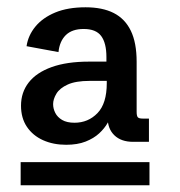

<svg xmlns="http://www.w3.org/2000/svg" viewBox="-20 -728 507 540"><path d="M166 -320.8Q129.9 -320.8 101.1 -333.7Q72.3 -346.7 55.7 -371.3Q39.1 -396 39.1 -430.7Q39.1 -468.3 60.8 -496.1Q82.5 -523.9 125.2 -539.3Q168 -554.7 230.5 -554.7H285.6L279.3 -546.4V-567.4Q279.3 -606.9 264.6 -626.7Q250 -646.5 215.3 -646.5Q182.6 -646.5 165 -629.2Q147.5 -611.8 144.5 -581.5L54.7 -598.1Q59.1 -628.4 79.6 -653.3Q100.1 -678.2 135.5 -692.9Q170.9 -707.5 220.7 -707.5Q268.1 -707.5 299.8 -691.4Q331.5 -675.3 347.9 -641.6Q364.3 -607.9 364.3 -554.2V-413.6Q364.3 -402.3 367.4 -398.4Q370.6 -394.5 381.3 -394.5H398.9V-329.1H354.5Q320.8 -329.1 301.8 -347.4Q282.7 -365.7 282.7 -397.5V-418L297.4 -413.6Q292.5 -399.4 283.2 -383.1Q273.9 -366.7 258.8 -352.8Q243.7 -338.9 220.7 -329.8Q197.8 -320.8 166 -320.8ZM38.1 -207V-272H400.4V-207ZM189.5 -382.8Q228 -382.8 254.2 -409.9Q280.3 -437 280.3 -494.1V-500.5H231.9Q192.9 -500.5 170.4 -490.2Q147.9 -480 138.7 -464.6Q129.4 -449.2 129.4 -435.1Q129.4 -422.4 135.5 -410.4Q141.6 -398.4 154.8 -390.6Q168 -382.8 189.5 -382.8Z"/></svg>

Font: Schibsted Grotesk Medium
Style: Regular
Weight: 500
Designer: Bakken & Baeck AS, Henrik Kongsvoll
Foundry: Schibsted ASA
Version: Version 1.100;gftools[0.9.25]